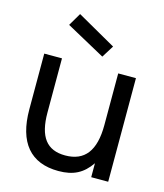

<svg xmlns="http://www.w3.org/2000/svg" viewBox="-118 -881 842 983"><g transform="rotate(15 302.5 -389.5)"><path d="M144 -724 350 -611 390 -675 184 -792ZM455 0H545V-549H451V-275C451 -139 400 -73 297 -73C199 -73 153 -133 153 -262V-549H59V-254C59 -78 136 13 284 13C363 13 413 -13 455 -74Z"/></g></svg>

Font: Involve Medium
Style: Regular
Weight: 500
Designer: Stefan Peev
Foundry: Context Ltd.
Version: Version 1.001